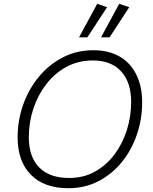

<svg xmlns="http://www.w3.org/2000/svg" viewBox="-20 -985 807 1013"><path d="M341 8Q213 8 143 -63Q73 -134 73 -260Q73 -351 102.5 -433.5Q132 -516 185.5 -580.5Q239 -645 312 -682.5Q385 -720 473 -720Q554 -720 611.5 -686.5Q669 -653 699.5 -591Q730 -529 730 -445Q730 -356 702 -274.5Q674 -193 622.5 -129.5Q571 -66 499.5 -29Q428 8 341 8ZM345 -46Q421 -46 481 -79.5Q541 -113 583.5 -169.5Q626 -226 649 -298Q672 -370 672 -447Q672 -550 619.5 -608Q567 -666 470 -666Q393 -666 331 -632.5Q269 -599 224.5 -541.5Q180 -484 156 -411.5Q132 -339 132 -261Q132 -158 186.5 -102Q241 -46 345 -46ZM558 -788H513L609 -965L662 -947ZM441 -788H397L493 -965L545 -947Z"/></svg>

Font: Livvic Light
Style: Italic
Weight: 300
Italic angle: -10°
Designer: Jacques Le Bailly, Baron von Fonthausen
Version: Version 1.001; ttfautohint (v1.8.2)